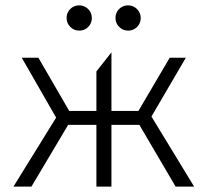

<svg xmlns="http://www.w3.org/2000/svg" viewBox="-20 -695 773 715"><path d="M339 0V-230H210V-282H339V-429L395 -500V-282H523V-230H395V0ZM30 0 189 -257 61 -480H123L251 -259L97 0ZM634 0 482 -259 612 -480H672L544 -261L703 0ZM275 -581Q255.5 -581 241.8 -594.8Q228 -608.5 228 -628Q228 -641 234.2 -651.8Q240.5 -662.5 251.2 -668.8Q262 -675 275 -675Q294.5 -675 308.2 -661.2Q322 -647.5 322 -628Q322 -615 315.8 -604.2Q309.5 -593.5 298.8 -587.2Q288 -581 275 -581ZM457 -581Q437.5 -581 423.8 -594.8Q410 -608.5 410 -628Q410 -641 416.2 -651.8Q422.5 -662.5 433.2 -668.8Q444 -675 457 -675Q476.5 -675 490.2 -661.2Q504 -647.5 504 -628Q504 -615 497.8 -604.2Q491.5 -593.5 480.8 -587.2Q470 -581 457 -581Z"/></svg>

Font: Geologica-Sharp
Style: Regular
Weight: 100
Designer: Sindre Bremnes, Frode Helland
Foundry: Monokrom Skriftforlag AS
Version: Version 1.010;gftools[0.9.28]